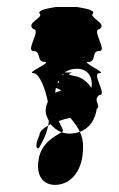

<svg xmlns="http://www.w3.org/2000/svg" viewBox="-20 -779 338 546"><path d="M75 -571C52 -571 130 -603 107 -603C83 -603 98 -634 75 -634C52 -634 98 -696 75 -696C52 -714 104 -728 93 -740C82 -753 144 -759 138 -759H200C194 -759 255 -753 244 -740C233 -728 286 -713 263 -696C239 -696 286 -634 263 -634H262C239 -634 255 -603 232 -603C208 -603 286 -571 263 -571C239 -571 286 -509 263 -509C242 -494 269 -480 255 -469C251 -440 235 -414 207 -404C198 -424 185 -437 180 -444C170 -442 159 -439 147 -435C154 -418 162 -408 158 -405C157 -404 156 -404 155 -403C142 -408 132 -416 124 -426C121 -425 120 -423 117 -422C118 -426 118 -430 119 -435C116 -440 114 -446 112 -451C108 -462 110 -477 116 -490C109 -526 92 -571 75 -571ZM90 -326C81 -276 106 -248 147 -254C187 -260 216 -299 216 -358C217 -377 213 -392 207 -404C202 -402 197 -401 191 -400C178 -398 165 -399 155 -403C143 -395 97 -375 90 -326ZM92 -394C75 -359 88 -350 93 -362C97 -371 111 -391 117 -422C103 -414 92 -405 92 -394ZM137 -515C140 -517 143 -518 147 -519C160 -522 149 -525 139 -529C138 -524 137 -520 137 -515ZM143 -542C149 -544 149 -547 146 -549C145 -547 144 -544 143 -542ZM155 -565C161 -567 162 -568 160 -569C159 -568 156 -567 155 -565ZM164 -573H169C209 -573 151 -570 191 -563C212 -560 229 -546 240 -529C244 -548 238 -588 191 -583C180 -582 171 -578 164 -573Z"/></svg>

Font: bitstorm
Style: ultext
Weight: 400
Version: Version 0.2